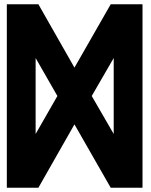

<svg xmlns="http://www.w3.org/2000/svg" viewBox="-20 -880 706 900"><path d="M513 -252 410 -430 513 -608ZM147 -608 249 -430 147 -252ZM160 0 329 -297 499 0H648V-860H499L329 -563L160 -860H12V0Z"/></svg>

Font: Ny Stormning
Style: Sv
Weight: 900
Designer: Robert Jablonski, Mew Too
Foundry: Cannot Into Space Fonts
Version: Version 0.90